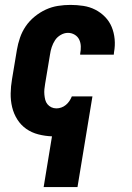

<svg xmlns="http://www.w3.org/2000/svg" viewBox="-20 -548 540 783"><path d="M158 215 192 8Q164 7 136.5 0Q109 -7 87 -22.5Q65 -38 50.5 -61Q36 -84 29.5 -111Q23 -138 23.5 -167Q24 -196 29 -225L49 -345Q53 -369 61.5 -394Q70 -419 85 -441Q100 -463 121.5 -480.5Q143 -498 167 -509Q191 -520 216.5 -524Q242 -528 267 -528Q294 -528 320 -524Q346 -520 368.5 -508.5Q391 -497 408.5 -479Q426 -461 435.5 -438Q445 -415 447.5 -388.5Q450 -362 445 -335L444 -325H307V-329Q310 -344 309.5 -359Q309 -374 303 -386.5Q297 -399 284.5 -406.5Q272 -414 257 -414Q242 -414 227.5 -405.5Q213 -397 204.5 -384Q196 -371 191 -356Q186 -341 184 -326L164 -206Q162 -195 161 -184Q160 -173 161 -162Q162 -151 164.5 -141Q167 -131 173.5 -123Q180 -115 189.5 -110.5Q199 -106 210 -106Q220 -106 230 -109.5Q240 -113 248.5 -120Q257 -127 263 -136Q269 -145 273 -155H357L296 215Z"/></svg>

Font: Iosevka Heavy Oblique
Style: Regular
Weight: 900
Italic angle: -9°
Monospace: yes
Designer: Belleve Invis
Foundry: Belleve Invis
Version: Version 32.5.0; ttfautohint (v1.8.4)